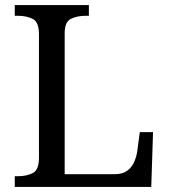

<svg xmlns="http://www.w3.org/2000/svg" viewBox="-20 -734 663 754"><path d="M38 0V-42H51Q85 -42 109 -54.5Q133 -67 133 -114V-600Q133 -647 109 -659.5Q85 -672 51 -672H38V-714H329V-672H316Q283 -672 258.5 -660Q234 -648 234 -604V-50H431Q461 -50 479.5 -63.5Q498 -77 507 -98Q516 -119 519 -140L529 -215H581L574 0Z"/></svg>

Font: Noto Serif Old Uyghur
Style: Regular
Weight: 400
Designer: Lewis McGuffie
Foundry: Google LLC
Version: Version 1.003; ttfautohint (v1.8.4.7-5d5b)